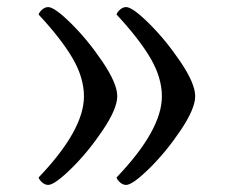

<svg xmlns="http://www.w3.org/2000/svg" viewBox="-20 -676 660 542"><path d="M336 -154Q327 -154 319 -161Q311 -168 309 -175Q437 -309 437 -404Q437 -456 405.5 -510.5Q374 -565 309 -635Q311 -642 319 -649Q327 -656 336 -656Q354 -656 401 -609.5Q448 -563 489.5 -501.5Q531 -440 531 -404.5Q531 -369 489.5 -307.5Q448 -246 401 -200Q354 -154 336 -154ZM116 -154Q107 -154 99 -161Q91 -168 89 -175Q217 -309 217 -404Q217 -456 185.5 -510.5Q154 -565 89 -635Q91 -642 99 -649Q107 -656 116 -656Q134 -656 181 -609.5Q228 -563 269.5 -501.5Q311 -440 311 -404.5Q311 -369 269.5 -307.5Q228 -246 181 -200Q134 -154 116 -154Z"/></svg>

Font: Laila Light
Style: Regular
Weight: 300
Designer: Hitesh Malaviya
Foundry: Indian Type Foundry
Version: Version 1.302;PS 1.0;hotconv 1.0.78;makeotf.lib2.5.61930; tt